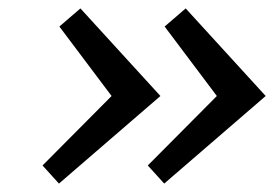

<svg xmlns="http://www.w3.org/2000/svg" viewBox="-20 -486 653 456"><path d="M120 -50 81 -93 245 -258 121 -423 171 -466 361 -258ZM370 -50 331 -93 495 -258 371 -423 421 -466 611 -258Z"/></svg>

Font: Expletus Sans
Style: Italic
Weight: 400
Italic angle: -7°
Designer: Jasper de Waard
Foundry: Designtown
Version: Version 7.500